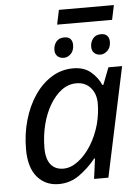

<svg xmlns="http://www.w3.org/2000/svg" viewBox="-57 -881 683 936"><g transform="rotate(-5 284.0 -413.0)"><path d="M193 10Q128 10 88 -36.5Q48 -83 48 -173Q48 -248 67.5 -315.5Q87 -383 122 -434.5Q157 -486 205 -516Q253 -546 311 -546Q364 -546 397 -518Q430 -490 446 -453H451L483 -536H550L436 0H366L379 -99H375Q340 -55 294.5 -22.5Q249 10 193 10ZM222 -63Q258 -63 294 -90Q330 -117 358.5 -162.5Q387 -208 403 -266Q410 -294 413 -319Q416 -344 416 -365Q416 -412 390 -442Q364 -472 320 -472Q281 -472 248 -447.5Q215 -423 190 -380.5Q165 -338 151.5 -284Q138 -230 138 -171Q138 -117 160 -90Q182 -63 222 -63ZM252 -765 267 -836H536L521 -765ZM271 -601Q252 -601 240 -612Q228 -623 228 -643Q228 -666 241.5 -683Q255 -700 281 -700Q302 -700 311.5 -689Q321 -678 321 -660Q321 -632 305.5 -616.5Q290 -601 271 -601ZM450 -601Q432 -601 420 -612Q408 -623 408 -643Q408 -666 421.5 -683Q435 -700 461 -700Q481 -700 491 -689Q501 -678 501 -660Q501 -632 485 -616.5Q469 -601 450 -601Z"/></g></svg>

Font: BC Sans
Style: Italic
Weight: 400
Italic angle: -12°
Designer: Monotype Design Team
Designer: Province of B.C.
Foundry: Monotype Imaging Inc.
Version: Version 2.000;GOOG;noto-source:20170915:90ef993387c0